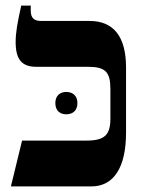

<svg xmlns="http://www.w3.org/2000/svg" viewBox="-20 -667 507 687"><path d="M19 0H307C387 0 431 -68 431 -192V-426C431 -535 387 -592 301 -592H127C101 -592 90 -604 90 -629V-647H56C42 -584 36 -551 36 -516C36 -455 58 -428 109 -428H294C357 -428 375 -410 375 -348V-243C375 -185 355 -164 290 -164H59ZM178 -298C178 -271 195 -258 217 -258C240 -258 257 -271 257 -298C257 -325 240 -338 217 -338C195 -338 178 -325 178 -298Z"/></svg>

Font: Noto Serif Hebrew Condensed Extra
Style: Regular
Weight: 800
Width: 3
Designer: Monotype Design Team
Foundry: Monotype Imaging Inc.
Version: Version 1.901